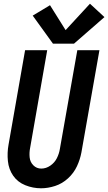

<svg xmlns="http://www.w3.org/2000/svg" viewBox="-20 -1005 582 1033"><path d="M265 -770 156 -921 249 -977 333 -843 464 -985 542 -913 378 -770ZM201 8Q157 8 116 -8.5Q75 -25 51 -59.5Q27 -94 22.5 -138.5Q18 -183 26 -227L115 -735H234L142 -209Q137 -184 139.5 -158.5Q142 -133 159.5 -115.5Q177 -98 202 -98Q228 -98 251 -114Q274 -130 286 -154Q298 -178 302 -203L396 -735H515L418 -185Q411 -147 394 -110.5Q377 -74 346 -45.5Q315 -17 276.5 -4.5Q238 8 201 8Z"/></svg>

Font: Iosevka SS08
Style: Bold Italic
Weight: 700
Italic angle: -10°
Monospace: yes
Designer: Belleve Invis
Foundry: Belleve Invis
Version: 2.1.0; ttfautohint (v1.8.2)